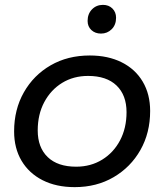

<svg xmlns="http://www.w3.org/2000/svg" viewBox="-20 -763 675 789"><path d="M287 6Q211 6 155 -22.5Q99 -51 68.5 -102.5Q38 -154 38 -223Q38 -313 78 -383.5Q118 -454 188 -494.5Q258 -535 349 -535Q424 -535 480 -507Q536 -479 566.5 -427.5Q597 -376 597 -307Q597 -217 557 -146.5Q517 -76 447 -35Q377 6 287 6ZM293 -78Q353 -78 400 -107Q447 -136 473.5 -186.5Q500 -237 500 -302Q500 -372 459 -411.5Q418 -451 342 -451Q282 -451 235.5 -422.5Q189 -394 162 -343.5Q135 -293 135 -227Q135 -157 176 -117.5Q217 -78 293 -78ZM395 -625Q371 -625 355.5 -639.5Q340 -654 340 -677Q340 -706 358 -724.5Q376 -743 403 -743Q427 -743 442 -728Q457 -713 457 -690Q457 -661 439 -643Q421 -625 395 -625Z"/></svg>

Font: Montserrat Medium
Style: Italic
Weight: 500
Italic angle: -11.3°
Designer: Julieta Ulanovsky
Foundry: Julieta Ulanovsky
Version: Version 9.000; ttfautohint (v1.8.4.7-5d5b)